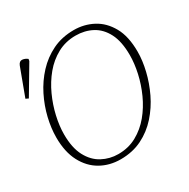

<svg xmlns="http://www.w3.org/2000/svg" viewBox="-165 -879 1029 1043"><g transform="rotate(-30 350.0 -357.5)"><path d="M301 11Q232 11 176.5 -20.5Q121 -52 88.5 -114Q56 -176 56 -266Q56 -324 71 -387Q86 -450 116 -510Q146 -570 191 -618.5Q236 -667 295.5 -696Q355 -725 430 -725Q494 -725 549 -696Q604 -667 638 -606.5Q672 -546 672 -450Q672 -395 657 -332Q642 -269 613 -208.5Q584 -148 539.5 -98Q495 -48 435.5 -18.5Q376 11 301 11ZM304 -20Q368 -20 419.5 -48.5Q471 -77 509.5 -123.5Q548 -170 574 -227.5Q600 -285 613 -344Q626 -403 626 -455Q626 -540 599 -592.5Q572 -645 526 -669.5Q480 -694 423 -694Q360 -694 308.5 -666Q257 -638 218.5 -591.5Q180 -545 154 -488Q128 -431 114.5 -371.5Q101 -312 101 -260Q101 -176 129 -123Q157 -70 203.5 -45Q250 -20 304 -20ZM33 -525 16 -533 80 -705Q89 -727 106.5 -725.5Q124 -724 139 -712L137 -700Z"/></g></svg>

Font: Noto Serif ExtraLight
Style: Italic
Weight: 200
Italic angle: -12°
Designer: Monotype Design Team
Foundry: Monotype Imaging Inc.
Version: Version 2.014; ttfautohint (v1.8.4.7-5d5b)